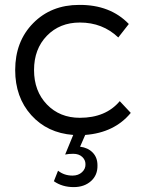

<svg xmlns="http://www.w3.org/2000/svg" viewBox="-20 -549 601 784"><path d="M42 -263Q42 -380 115.5 -454.5Q189 -529 303 -529Q430 -530 506 -451L463 -396Q399 -457 306 -457Q224 -457 171.5 -403Q119 -349 119 -263Q119 -177 171.5 -122.5Q224 -68 306 -68Q412 -68 469 -136L514 -88Q447 -7 328 2L307 50Q339 54 358.5 74Q378 94 378 126Q379 166 351.5 190.5Q324 215 281 215Q234 215 200 191L217 148Q242 168 276 168Q300 168 315 154Q330 140 329 121Q329 104 315.5 91.5Q302 79 279 79Q260 79 246 82L279 2Q173 -6 107.5 -79Q42 -152 42 -263Z"/></svg>

Font: Trueno
Style: Lt
Weight: 300
Designer: Julieta Ulanovsky
Foundry: Julieta Ulanovsky
Version: Version 3.001b